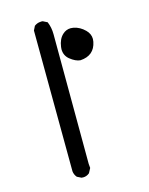

<svg xmlns="http://www.w3.org/2000/svg" viewBox="-119 -869 738 948"><g transform="rotate(-15 250.0 -394.5)"><path d="M181.2 -792.5Q184.1 -793 186.3 -793Q188.5 -793 192.9 -792.5L215.3 -781.2Q228 -751 228 -716.8L230 -53.2L231.9 -32.2L219.2 -8.3Q210.4 -1 202.1 1.5Q193.8 3.9 188.2 3.9Q182.6 3.9 178.2 3.4L156.7 -7.3Q145 -21 143.1 -38.6Q143.1 -39.1 139.2 -759.3L149.9 -780.8Q165 -792 181.2 -792.5ZM246.6 -634.8Q246.6 -640.6 247.6 -646.5Q252.9 -686 275.9 -707Q293.9 -723.6 317.4 -723.6Q324.2 -723.6 331.5 -722.2Q363.8 -715.8 389.2 -690.4Q409.7 -669.9 409.7 -644Q409.7 -637.2 408.2 -629.9Q395 -562.5 323.2 -558.1Q298.8 -560.1 271 -582.5Q246.6 -602.5 246.6 -634.8Z"/></g></svg>

Font: Bakudai
Style: Medium
Weight: 500
Version: Version 1.48